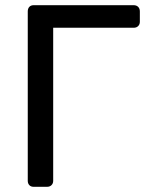

<svg xmlns="http://www.w3.org/2000/svg" viewBox="-20 -720 563 740"><path d="M110 0Q99 0 93 -6.5Q87 -13 87 -23V-676Q87 -687 93 -693.5Q99 -700 110 -700H495Q506 -700 512.5 -693.5Q519 -687 519 -676V-636Q519 -626 512.5 -619.5Q506 -613 495 -613H185V-23Q185 -13 178.5 -6.5Q172 0 161 0Z"/></svg>

Font: DVN-Rubik
Style: Regular
Weight: 400
Designer: Hubert and Fischer
Foundry: Hubert & Fischer
Version: Version 2.102